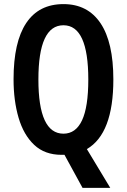

<svg xmlns="http://www.w3.org/2000/svg" viewBox="-20 -745 617 935"><path d="M532 -358Q532 -94 403 -19L517 170H382L294 9Q288 9 280 9Q198 9 146.5 -39.5Q95 -88 70.5 -171.5Q46 -255 46 -359Q46 -540 107.5 -632.5Q169 -725 289 -725Q407 -725 469.5 -632Q532 -539 532 -358ZM167 -358Q167 -94 289 -94Q349 -94 379.5 -159Q410 -224 410 -358Q410 -622 289 -622Q167 -622 167 -358Z"/></svg>

Font: Noto Sans Ethiopic ExtraCondensed SemiBold
Style: Regular
Weight: 600
Width: 2
Designer: Monotype Design Team
Foundry: Monotype Imaging Inc.
Version: Version 2.102; ttfautohint (v1.8.4.7-5d5b)